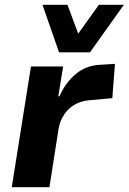

<svg xmlns="http://www.w3.org/2000/svg" viewBox="-20 -780 536 800"><path d="M29 0 109 -503H243L223 -379H228Q253 -436 295.5 -471.5Q338 -507 396 -510L459 -514L448 -371L349 -362Q317 -359 291 -344Q265 -329 247.5 -303Q230 -277 224 -243L186 0ZM226 -562 157 -760H261L306 -640L392 -760H496L355 -562Z"/></svg>

Font: Nunito Sans 7pt SemiCondensed ExtraBold
Style: Italic
Weight: 800
Width: 4
Italic angle: -9°
Designer: Vernon Adams
Foundry: Vernon Adams
Version: Version 3.101;gftools[0.9.27]